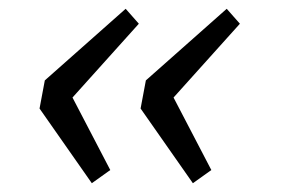

<svg xmlns="http://www.w3.org/2000/svg" viewBox="-20 -469 640 437"><path d="M189 -52 70 -222 82 -286 266 -449 296 -415 145 -247 231 -82ZM419 -52 300 -222 312 -286 496 -449 526 -415 375 -247 461 -82Z"/></svg>

Font: TypoPRO Source Code Pro
Style: Italic
Weight: 400
Italic angle: -11°
Monospace: yes
Designer: Paul D. Hunt, Teo Tuominen
Foundry: Adobe Systems Incorporated
Version: Version 1.030;PS 1.0;hotconv 1.0.84;makeotf.lib2.5.63406